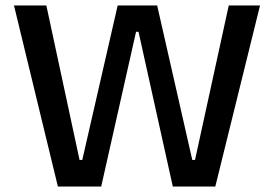

<svg xmlns="http://www.w3.org/2000/svg" viewBox="-20 -680 999 700"><path d="M191 0 31 -660H149L270 -97H280L409 -660H553L681 -97H691L814 -660H928L765 0H610L485 -564H476L349 0Z"/></svg>

Font: Bricolage Grotesque 10pt Medium
Style: Regular
Weight: 500
Designer: Mathieu Triay
Foundry: Atelier Triay
Version: Version 1.000; ttfautohint (v1.8.4.7-5d5b);gftools[0.9.32]